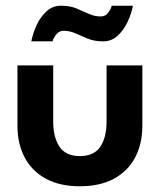

<svg xmlns="http://www.w3.org/2000/svg" viewBox="-20 -639 574 671"><path d="M166 -214Q166 -159 188 -126.2Q210 -93.5 259 -93.5Q308.5 -93.5 330.5 -126.2Q352.5 -159 352.5 -214V-410.5H477.5V-199.5Q477.5 -136 452 -88.2Q426.5 -40.5 377.8 -14.2Q329 12 259 12Q189.5 12 140.8 -14.2Q92 -40.5 66.5 -88.2Q41 -136 41 -199.5V-410.5H166ZM89.5 -494.5Q94.5 -521.5 107.5 -550.2Q120.5 -579 142 -599Q163.5 -619 193 -619Q224.5 -619 247.2 -609.5Q270 -600 290 -590.8Q310 -581.5 332.5 -581.5Q348 -581.5 357.8 -594.2Q367.5 -607 370.5 -619H444.5Q439.5 -592 426.2 -563.2Q413 -534.5 391.5 -514.5Q370 -494.5 340.5 -494.5Q309.5 -494.5 286.5 -504Q263.5 -513.5 243.5 -522.5Q223.5 -531.5 202 -531.5Q187 -531.5 177 -519Q167 -506.5 163.5 -494.5Z"/></svg>

Font: League Spartan Thin SemiBold
Style: Regular
Weight: 600
Version: Version 2.002